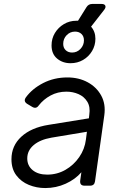

<svg xmlns="http://www.w3.org/2000/svg" viewBox="-20 -940 613 972"><path d="M209 12Q165 12 126 -4Q87 -20 62.5 -52.5Q38 -85 38 -134Q38 -202 88 -248Q138 -294 226 -308L430 -341L432 -359Q438 -399 422 -425Q406 -451 377.5 -463.5Q349 -476 316 -476Q272 -476 236 -456.5Q200 -437 176 -406Q163 -387 143 -399L118 -414Q97 -427 111 -447Q143 -491 198.5 -519.5Q254 -548 321 -548Q379 -548 424 -523.5Q469 -499 492.5 -456Q516 -413 508 -356L461 -22Q458 0 436 0H408Q383 0 386 -26L392 -68Q361 -32 312.5 -10Q264 12 209 12ZM118 -138Q118 -101 145.5 -78.5Q173 -56 219 -56Q269 -56 311 -80Q353 -104 381 -144.5Q409 -185 415 -234L420 -273L240 -243Q183 -233 150.5 -205.5Q118 -178 118 -138ZM337 -620Q297 -620 269 -643.5Q241 -667 241 -710Q241 -745 258 -773Q275 -801 303.5 -818Q332 -835 367 -835Q371 -835 375 -835L418 -904Q428 -920 447 -920H494Q509 -920 513 -911.5Q517 -903 508 -891L441 -805Q463 -780 463 -744Q463 -710 446 -681.5Q429 -653 400.5 -636.5Q372 -620 337 -620ZM345 -674Q370 -674 387.5 -692.5Q405 -711 405 -736Q405 -756 392.5 -768Q380 -780 360 -780Q335 -780 317.5 -762Q300 -744 300 -718Q300 -698 312.5 -686Q325 -674 345 -674Z"/></svg>

Font: Pitagon Sans Text
Style: Italic
Weight: 400
Italic angle: -8°
Designer: Travis Tran
Foundry: Pitagon
Version: Version 1.001; ttfautohint (v1.8.4.7-5d5b);gftools[0.9.26]